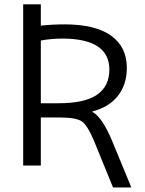

<svg xmlns="http://www.w3.org/2000/svg" viewBox="-20 -750 659 870"><path d="M165 -566.4V-282.2H245.1Q364.3 -282.2 419.9 -320.8Q475.6 -359.4 475.6 -434.6Q475.6 -574.2 264.6 -575.2Q211.9 -575.2 165 -566.4ZM165 -633.8Q218.8 -639.6 272.5 -639.6Q412.1 -639.6 483.4 -588.4Q554.7 -537.1 554.7 -442.4Q554.7 -366.2 513.7 -314.9Q472.7 -263.7 398.4 -245.1V-243.2Q443.4 -218.8 487.3 -113.3L575.2 99.6H492.2L406.2 -111.3Q376 -183.6 349.6 -200.7Q323.2 -217.8 245.1 -217.8H165V0H85V-730.5H165Z"/></svg>

Font: Gen Shin Gothic Normal
Style: Regular
Weight: 300
Designer: [Source Han Sans]
Ryoko NISHIZUKA  (kana & ideographs); Paul D. Hunt (Latin, Greek & Cyrillic); Wenlong ZHANG  (bopomofo
Version: Version 1.002.20150607